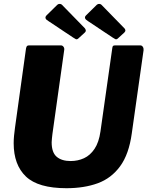

<svg xmlns="http://www.w3.org/2000/svg" viewBox="-20 -981 776 1011"><path d="M674 -279Q659 -169 612.5 -105.5Q566 -42 494.5 -16Q423 10 330 10Q181 10 116.5 -51.5Q52 -113 52 -227Q52 -246 54 -267Q56 -288 59 -309L117 -726Q119 -736 122.5 -739Q126 -742 133 -742H301Q309 -742 314.5 -734.5Q320 -727 318 -717L256 -275Q255 -263 253.5 -252.5Q252 -242 252 -232Q252 -178 278.5 -155.5Q305 -133 352 -133Q390 -133 422.5 -148Q455 -163 478 -197.5Q501 -232 509 -289L571 -726Q572 -736 575 -739Q578 -742 586 -742H719Q727 -742 732 -734.5Q737 -727 736 -717L674 -279ZM282 -956Q288 -961 295 -960.5Q302 -960 306 -956L426 -833Q430 -829 431.5 -822.5Q433 -816 427 -810L392 -778Q385 -772 379 -775Q373 -778 364 -784L235 -870Q210 -884 225 -900ZM490 -956Q496 -961 503 -960.5Q510 -960 514 -956L634 -833Q639 -829 640 -822.5Q641 -816 635 -810L600 -778Q593 -772 587 -775Q581 -778 572 -784L443 -870Q418 -885 433 -900Z"/></svg>

Font: Libre Franklin ExtraBold
Style: Italic
Weight: 800
Italic angle: -8°
Designer: Pablo Impallari, Rodrigo Fuenzalida, Nhung Nguyen
Foundry: Impallari Type
Version: Version 3.000